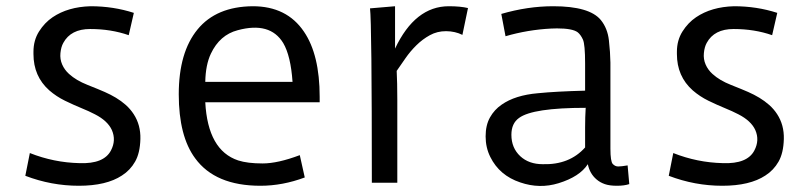

<svg xmlns="http://www.w3.org/2000/svg" viewBox="-20 -592 2624 622"><path d="M397 -478Q339.8 -498 272 -498Q209.5 -498 185.1 -453.1Q177.7 -439.9 175.8 -420.2Q173.8 -400.4 181.4 -383.1Q189 -365.7 203.6 -352.5Q226.6 -331.5 263.7 -316.9Q300.8 -302.2 319.6 -293.9Q338.4 -285.6 355.5 -275.4Q372.6 -265.1 387.5 -252Q402.3 -238.8 413.1 -222.2Q436 -187 434.8 -141.6Q433.6 -96.2 417.7 -68.4Q401.9 -40.5 375 -23.4Q324.7 9.8 235.4 9.8Q146.5 9.8 62 -22.5L76.7 -96.2Q154.3 -65.4 237.3 -63.5Q316.4 -60.5 339.4 -104.5Q356.9 -137.7 342.3 -170.9Q328.6 -200.7 287.6 -221.7Q268.1 -231.9 243.4 -241.9Q218.8 -252 190.7 -265.6Q162.6 -279.3 139.6 -299.3Q88.4 -344.7 88.4 -417V-424.3Q88.4 -461.4 106.4 -490Q124.5 -518.6 150.4 -536.1Q200.2 -569.8 273.4 -571.8Q347.2 -571.8 413.6 -550.3Z M967.3 -17.1Q895.5 9.8 823.7 9.8Q677.2 9.8 612.3 -79.1Q559.1 -150.9 559.1 -286.6Q559.1 -422.4 619.9 -496.6Q680.7 -570.8 798.8 -571.8Q909.2 -571.8 964.8 -489.3Q1015.6 -414.6 1015.6 -278.3V-260.7H645Q653.3 -105 751.5 -72.3Q781.7 -62.5 830.8 -62.5Q879.9 -62.5 951.2 -89.4ZM927.7 -326.7Q921.9 -411.1 897.5 -452.6Q855 -522.5 750 -494.1Q691.9 -479 663.1 -418Q646 -381.8 645 -326.7Z M1265.1 -362.3Q1267.1 -325.2 1267.1 -268.6V0H1184.6Q1184.6 -518.1 1178.7 -564.9L1259.8 -571.8V-434.6Q1324.7 -571.8 1434.1 -571.8Q1471.7 -571.8 1496.1 -565.9L1478 -479Q1454.6 -490.7 1425.5 -491Q1396.5 -491.2 1372.6 -478Q1348.6 -464.8 1328.9 -445.3Q1309.1 -425.8 1293.5 -403.3Z M2018.6 4.4Q2002.4 9.8 1978.5 9.8Q1954.6 9.8 1939.2 4.4Q1923.8 -1 1912.6 -10.7Q1890.6 -29.3 1884.3 -60.1Q1857.9 -19.5 1789.6 1.5Q1728 20.5 1665.5 -1Q1598.1 -23.4 1568.4 -83.5Q1553.2 -113.8 1553.2 -150.1Q1553.2 -186.5 1567.4 -211.7Q1581.5 -236.8 1605 -252.9Q1648.9 -283.7 1722.7 -290Q1781.7 -295.9 1875.5 -298.3V-386.2Q1875.5 -448.2 1868.4 -463.9Q1861.3 -479.5 1851.6 -487.3Q1835 -500 1784.2 -500L1765.6 -499.5Q1689.5 -495.6 1617.7 -474.6L1604 -546.9Q1689.5 -571.8 1772 -571.8Q1889.6 -571.8 1926.3 -527.3Q1948.2 -500.5 1952.6 -461.4Q1957 -422.4 1957.5 -389.2V-110.4Q1957.5 -68.8 1965.1 -60.8Q1972.7 -52.7 1982.7 -52.7Q1992.7 -52.7 2013.2 -56.2ZM1875.5 -178.7Q1875.5 -213.4 1877.4 -242.7Q1706.1 -242.7 1661.6 -210Q1636.7 -192.4 1636.7 -155.3Q1636.7 -112.8 1665.5 -85.9Q1693.4 -60.1 1738.3 -60.1Q1824.7 -57.6 1875.5 -114.3Z M2481.4 -478Q2424.3 -498 2356.4 -498Q2293.9 -498 2269.5 -453.1Q2262.2 -439.9 2260.3 -420.2Q2258.3 -400.4 2265.9 -383.1Q2273.4 -365.7 2288.1 -352.5Q2311 -331.5 2348.1 -316.9Q2385.3 -302.2 2404.1 -293.9Q2422.9 -285.6 2439.9 -275.4Q2457 -265.1 2471.9 -252Q2486.8 -238.8 2497.6 -222.2Q2520.5 -187 2519.3 -141.6Q2518.1 -96.2 2502.2 -68.4Q2486.3 -40.5 2459.5 -23.4Q2409.2 9.8 2319.8 9.8Q2231 9.8 2146.5 -22.5L2161.1 -96.2Q2238.8 -65.4 2321.8 -63.5Q2400.9 -60.5 2423.8 -104.5Q2441.4 -137.7 2426.8 -170.9Q2413.1 -200.7 2372.1 -221.7Q2352.5 -231.9 2327.9 -241.9Q2303.2 -252 2275.1 -265.6Q2247.1 -279.3 2224.1 -299.3Q2172.9 -344.7 2172.9 -417V-424.3Q2172.9 -461.4 2190.9 -490Q2209 -518.6 2234.9 -536.1Q2284.7 -569.8 2357.9 -571.8Q2431.6 -571.8 2498 -550.3Z"/></svg>

Font: Duru Sans
Style: Regular
Weight: 400
Designer: Onur Yazõcõgil
Foundry: Onur Yazõcõgil
Version: Version 1.001